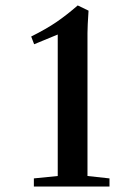

<svg xmlns="http://www.w3.org/2000/svg" viewBox="-20 -683 509 703"><path d="M104 0V-29.8L191.4 -38.6V-556.6L105 -521L94.2 -549.3Q149.9 -577.1 187 -602.5Q224.1 -627.9 264.6 -663.1L304.2 -644Q300.3 -586.4 300.3 -562V-38.6L380.9 -29.8V0Z"/></svg>

Font: Elstob 10pt SemiBold
Style: Regular
Weight: 600
Designer: Peter S. Baker
Version: Version 1.015